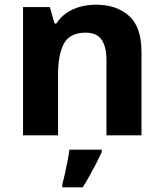

<svg xmlns="http://www.w3.org/2000/svg" viewBox="-20 -576 697 817"><path d="M388 -556Q476 -556 529 -508.5Q582 -461 582 -356V0H433V-319Q433 -378 412 -407.5Q391 -437 345 -437Q277 -437 252 -390.5Q227 -344 227 -257V0H78V-546H192L212 -476H220Q238 -504 264 -521.5Q290 -539 322 -547.5Q354 -556 388 -556ZM413 71Q403 93 390.5 117.5Q378 142 363.5 168Q349 194 332 221H245V208Q251 188 256.5 162Q262 136 267.5 109Q273 82 275 61H413Z"/></svg>

Font: Noto Sans Cham
Style: Bold
Weight: 700
Version: Version 2.002